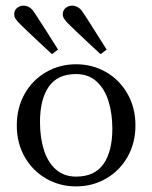

<svg xmlns="http://www.w3.org/2000/svg" viewBox="-20 -654 544 686"><path d="M40 -206Q40 -269.2 68.3 -319Q96.6 -368.8 145.1 -396.6Q193.6 -424.4 251.9 -424.4Q310 -424.4 358.6 -396.6Q407.1 -368.8 435.5 -319Q463.9 -269.2 463.9 -206Q463.9 -142.9 435.5 -93.2Q407.1 -43.5 358.6 -15.8Q310 12 251.9 12Q193.6 12 145.1 -15.8Q96.6 -43.5 68.3 -93.2Q40 -142.9 40 -206ZM381.4 -194.1Q381.4 -248.4 367.7 -292.4Q354 -336.4 325 -362.9Q296 -389.4 251.9 -389.4Q185.5 -389.4 154.2 -344.2Q122.9 -299 122.9 -217.9Q122.9 -163.5 136.4 -119.6Q149.9 -75.6 178.9 -49.3Q208 -23 251.9 -23Q318.5 -23 349.9 -68.2Q381.4 -113.5 381.4 -194.1ZM130 -493.6Q103.8 -518 79.7 -540.9Q55.6 -563.8 45 -575Q37.8 -583.2 34.2 -589.1Q30.8 -595 30.8 -602.4Q30.8 -617.2 40.8 -625.5Q50.8 -633.8 64.4 -633.8Q73.5 -633.8 82.1 -629.4Q90.6 -625.1 96.9 -617.8Q101.9 -611.6 148.8 -538Q161.4 -518.4 171.4 -502.3Q181.5 -486.2 187.4 -476.9L165.8 -460.4ZM303.6 -493.6Q277.4 -518 253.3 -540.9Q229.2 -563.8 218.6 -575Q211.4 -583.2 207.9 -589.1Q204.4 -595 204.4 -602.4Q204.4 -617.2 214.4 -625.5Q224.4 -633.8 238 -633.8Q247.2 -633.8 255.8 -629.5Q264.4 -625.2 270.6 -617.8Q277.9 -608 294.6 -581.9Q311.2 -555.9 329.9 -526.2Q348.9 -495.5 361.1 -476.9L339.4 -460.4Z"/></svg>

Font: Didactic
Style: Regular
Weight: 400
Designer: Tyler Finck
Foundry: Etcetera Type Co
Version: Version 3.007;FEAKit 1.0